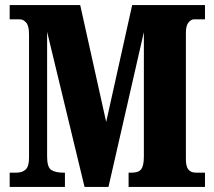

<svg xmlns="http://www.w3.org/2000/svg" viewBox="-20 -734 842 754"><path d="M18 0V-56H45Q68 -56 81 -68.5Q94 -81 94 -114V-600Q94 -632 83 -645Q72 -658 58 -658H18V-714H295L397 -255L499 -714H785V-658H741Q731 -658 720.5 -646Q710 -634 710 -605V-109Q710 -81 719.5 -68.5Q729 -56 750 -56H785V0H485V-56H498Q524 -56 534.5 -69.5Q545 -83 545 -120V-608L406 0H312L165 -609V-119Q165 -77 181.5 -66.5Q198 -56 228 -56H235V0Z"/></svg>

Font: Noto Serif Tamil ExtraCondensed Black
Style: Italic
Weight: 900
Width: 2
Italic angle: -12°
Designer: Indian Type Foundry, Tom Grace, and the Monotype Design Team
Foundry: Monotype Imaging Inc.
Version: Version 2.003; ttfautohint (v1.8.4.7-5d5b)